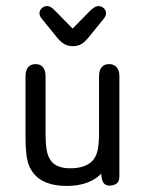

<svg xmlns="http://www.w3.org/2000/svg" viewBox="-20 -602 479 632"><path d="M313 -30Q315 -6 322 1.5Q329 9 339 9Q354 9 363.5 2.5Q373 -4 373 -22V-351Q373 -370 364 -380.5Q355 -391 339 -391Q323 -391 314.5 -380.5Q306 -370 306 -351V-166Q306 -131 302 -110.5Q298 -90 288 -77Q265 -48 211 -48Q185 -48 167.5 -56.5Q150 -65 141 -84Q130 -106 130 -160V-351Q130 -370 121.5 -380.5Q113 -391 97 -391Q81 -391 72.5 -380.5Q64 -370 64 -351V-154Q64 -123 66 -102Q68 -81 72 -67Q96 10 200 10Q273 10 313 -30ZM219 -508 158 -570Q146 -582 135 -582Q125 -582 117.5 -575Q110 -568 110 -558Q110 -550 117 -541L165 -482Q179 -464 191.5 -457Q204 -450 220 -450Q236 -450 248 -457Q260 -464 275 -483L322 -541Q329 -550 329 -558Q329 -568 321.5 -575Q314 -582 304 -582Q294 -582 280 -570Z"/></svg>

Font: Beiruti
Style: Regular
Weight: 400
Version: Version 1.00